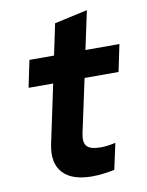

<svg xmlns="http://www.w3.org/2000/svg" viewBox="-80 -743 617 807"><g transform="rotate(-10 228.5 -339.0)"><path d="M101 -156 154 -406H49L73 -521H178L206 -654L347 -685L312 -521H457L433 -406H288L239 -178Q231 -140 246 -123.5Q261 -107 304 -107Q320 -107 335 -109Q350 -111 368 -115L344 -4Q326 0 299 3.5Q272 7 249 7Q162 7 123.5 -35.5Q85 -78 101 -156Z"/></g></svg>

Font: Red Hat Display
Style: Bold Italic
Weight: 700
Italic angle: -12°
Designer: Pentagram / MCKL
Foundry: Pentagram / MCKL
Version: Version 1.003; Red Hat Display Bold Italic